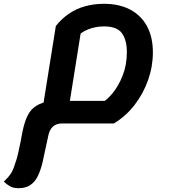

<svg xmlns="http://www.w3.org/2000/svg" viewBox="-108 -625 889 1011"><path d="M-10 366Q-38 366 -56 355.5Q-74 345 -88 331Q-84 326 -74.5 317.5Q-65 309 -52.5 291.5Q-40 274 -30 241Q-20 215 -12.5 182Q-5 149 1 118.5Q7 88 10 70Q21 16 38 -17.5Q55 -51 84 -68.5Q113 -86 155 -93L114 -38L186 -488Q216 -526 254.5 -552.5Q293 -579 340 -592Q387 -605 439 -605Q520 -605 577.5 -574.5Q635 -544 666 -487Q697 -430 697 -349Q697 -275 672 -204Q647 -133 601.5 -73.5Q556 -14 492 25H220Q188 25 170 42Q152 59 146 91L116 230Q106 272 91 302.5Q76 333 51.5 349.5Q27 366 -10 366ZM253 -50 216 -94H488L430 -85Q455 -98 485.5 -135Q516 -172 538 -227.5Q560 -283 560 -351Q560 -414 534 -450Q508 -486 440 -486Q395 -486 355.5 -470Q316 -454 299 -430L323 -489Z"/></svg>

Font: Lemonada Medium
Style: Regular
Weight: 500
Designer: Mohamed Gaber (Arabic), Eduardo Tunni (Latin)
Foundry: Kief Type Foundry
Version: Version 4.004; ttfautohint (v1.8.2)